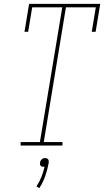

<svg xmlns="http://www.w3.org/2000/svg" viewBox="-20 -755 540 996"><path d="M87 0V-18H187L303 -717H147L126 -590H107L131 -735H500L476 -590H456L477 -717H322L207 -18H304V0ZM184 221 169 212Q185 188 195 162.5Q205 137 211 110Q210 110 208.5 110Q207 110 206 110Q202 110 197.5 109Q193 108 190.5 104.5Q188 101 187.5 96.5Q187 92 188 88Q188 83 190.5 79Q193 75 196.5 71.5Q200 68 204.5 66.5Q209 65 214 65Q218 65 222.5 66.5Q227 68 229.5 71.5Q232 75 232.5 79Q233 83 233 88Q227 122 215.5 156Q204 190 184 221Z"/></svg>

Font: Iosevka Curly Slab ThObl
Style: Regular
Weight: 100
Italic angle: -9°
Monospace: yes
Designer: Belleve Invis
Foundry: Belleve Invis
Version: Version 11.0.0; ttfautohint (v1.8.3)